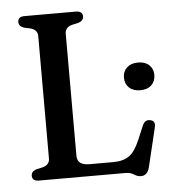

<svg xmlns="http://www.w3.org/2000/svg" viewBox="-52 -747 724 814"><g transform="rotate(-5 310.0 -340.5)"><path d="M307.5 -651.5 280 -645.5Q250 -637.5 250 -610V-91Q250 -50.5 301.5 -50.5H403.5Q445 -50.5 470.5 -68Q496 -85.5 516.5 -134L542.5 -195.5Q553 -218.5 574.5 -214Q599 -209.5 591.5 -181L551.5 -14.5Q542.5 19 516 19Q500 19 486.2 9.5Q472.5 0 449.5 0H82.5Q54 0 54 -23Q54 -41 75.5 -48.5L103 -54.5Q133 -62.5 133 -90V-610Q133 -637.5 103 -645.5L75.5 -651.5Q54 -659 54 -677Q54 -700 82.5 -700H300.5Q329.5 -700 329.5 -677Q329.5 -659 307.5 -651.5ZM544.5 -344Q514.5 -344 497 -360.2Q479.5 -376.5 479.5 -403.5Q479.5 -429.5 497 -445.8Q514.5 -462 544.5 -462Q574.5 -462 591.8 -445.8Q609 -429.5 609 -403.5Q609 -377 591.8 -360.5Q574.5 -344 544.5 -344Z"/></g></svg>

Font: Fraunces 9pt S050
Style: Regular
Weight: 400
Version: Version 1.000; ttfautohint (v1.8.3)